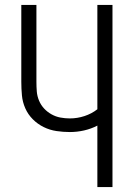

<svg xmlns="http://www.w3.org/2000/svg" viewBox="-20 -755 540 775"><path d="M373 0V-248Q348 -235 319.5 -228.5Q291 -222 262 -222Q235 -222 208 -226Q181 -230 156.5 -242Q132 -254 112.5 -273.5Q93 -293 82 -318Q71 -343 68.5 -370Q66 -397 66 -425V-735H127V-425Q127 -405 128.5 -386Q130 -367 137.5 -349Q145 -331 158 -317Q171 -303 188 -293.5Q205 -284 224 -280.5Q243 -277 262 -277Q292 -277 321 -286.5Q350 -296 373 -314V-735H434V0Z"/></svg>

Font: Iosevka Fixed SS04 Light
Style: Regular
Weight: 300
Monospace: yes
Designer: Belleve Invis
Foundry: Belleve Invis
Version: Version 32.5.0